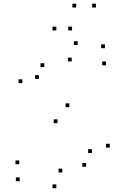

<svg xmlns="http://www.w3.org/2000/svg" viewBox="-20 -970 660 1010"><path d="M532 -716.5V-736.5H512V-716.5ZM388.5 -733V-753H368.5V-733ZM97.5 -532.7V-552.7H77.5V-532.7ZM282.5 -322.2V-342.2H262.5V-322.2ZM463.7 -165.3V-185.3H443.7V-165.3ZM433 -93V-113H413V-93ZM308 -62.7V-82.7H288V-62.7ZM81.5 -106V-126H61.5V-106ZM83.5 -16.8V-36.8H63.5V-16.8ZM276.3 20V0H256.3V20ZM557.5 -193.7V-213.7H537.5V-193.7ZM344.8 -406.3V-426.3H324.8V-406.3ZM184.5 -554.8V-574.8H164.5V-554.8ZM213 -617.3V-637.3H193V-617.3ZM357.3 -647V-667H337.3V-647ZM537.7 -626.8V-646.8H517.7V-626.8ZM380.7 -930.5V-950.5H360.7V-930.5ZM484.8 -930.5V-950.5H464.8V-930.5ZM359 -809.8V-829.8H339V-809.8ZM276.2 -809.8V-829.8H256.2V-809.8Z"/></svg>

Font: Monaspace Argon Dots Var
Style: Regular
Weight: 400
Designer: Riley Cran and the Lettermatic Team
Version: Version 1.100 (Monaspace Argon Dots)